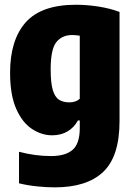

<svg xmlns="http://www.w3.org/2000/svg" viewBox="-20 -578 579 828"><path d="M216 230Q181.5 230 140 225.8Q98.5 221.5 62 212.5V76.5Q131.5 95 200.5 95Q262 95 293 68.2Q324 41.5 324 -25.5V-58.5H316Q300 -28.5 271.5 -11.5Q243 5.5 204.5 5.5Q159.5 5.5 117.8 -22Q76 -49.5 49.8 -109Q23.5 -168.5 23.5 -264Q23.5 -406 91 -481.8Q158.5 -557.5 307.5 -557.5Q354 -557.5 404.2 -549.8Q454.5 -542 495.5 -526.5V-56Q495.5 96.5 425.2 163.2Q355 230 216 230ZM279 -136.5Q307 -136.5 324 -152V-424Q317 -425 308.2 -426Q299.5 -427 291.5 -427Q247.5 -427 223 -396.2Q198.5 -365.5 198.5 -279.5Q198.5 -221 207.5 -190.2Q216.5 -159.5 234.5 -148Q252.5 -136.5 279 -136.5Z"/></svg>

Font: Encode Sans Condensed Condensed ExtraBold
Style: Regular
Weight: 800
Width: 3
Designer: Multiple Designers
Foundry: Impallari Type
Version: Version 3.000; ttfautohint (v1.8.3) -l 8 -r 50 -G 200 -x 14 